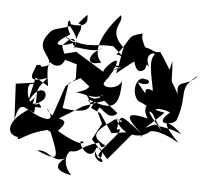

<svg xmlns="http://www.w3.org/2000/svg" viewBox="-48 -917 697 638"><g transform="rotate(5 300.5 -598.0)"><path d="M198 -719 199 -645 167 -619 124 -492 232 -558 312 -586 270 -606 347 -545C320 -513 292 -564 284 -557C276 -538 299 -592 280 -546L299 -505L270 -451L327 -390L409 -488L333 -477L291 -539L258 -555L285 -610C263 -561 248 -569 247 -582C320 -556 354 -551 353 -656C349 -617 260 -620 306 -658C374 -777 278 -684 289 -677L193 -736L120 -718L204 -693ZM245 -626 288 -632C323 -690 328 -702 364 -697C273 -714 345 -682 370 -707C316 -690 280 -651 250 -635C228 -651 280 -621 204 -602C233 -600 273 -580 296 -604C267 -563 232 -607 234 -602C284 -548 235 -533 164 -546L177 -630L215 -650ZM108 -615C114 -608 92 -681 112 -696C100 -698 143 -662 159 -708C181 -690 148 -727 145 -752C149 -760 195 -809 185 -746C167 -762 257 -732 277 -756C229 -730 226 -690 279 -708C250 -734 260 -793 330 -870C346 -845 283 -817 356 -757C344 -782 346 -730 331 -676C413 -744 406 -736 439 -707C413 -752 461 -760 452 -748C436 -726 447 -688 458 -629C407 -651 462 -582 405 -653C449 -639 450 -665 430 -665C401 -677 384 -621 412 -591C463 -572 450 -568 499 -498C420 -586 464 -559 473 -542C476 -616 414 -584 449 -536C378 -553 368 -541 431 -485C346 -552 361 -538 349 -490C392 -505 299 -423 296 -399C340 -363 275 -379 285 -412C308 -352 321 -435 287 -424C277 -379 234 -413 233 -441C253 -445 253 -411 155 -469C209 -526 133 -493 112 -541C147 -501 121 -485 28 -544C85 -561 76 -619 64 -551C142 -566 90 -648 47 -554L66 -639ZM48 -615C35 -595 54 -526 84 -555C105 -531 83 -546 68 -540C-14 -497 -22 -443 24 -437C24 -413 45 -460 150 -474C77 -486 161 -441 123 -482C170 -371 169 -367 92 -398C135 -408 148 -348 201 -390C154 -360 150 -337 212 -326C170 -370 199 -409 204 -405C240 -405 225 -421 294 -442C304 -426 304 -423 316 -434C265 -461 273 -475 340 -523C374 -529 367 -502 345 -529C360 -474 435 -459 466 -500C407 -511 446 -530 431 -471C450 -507 491 -502 558 -464C481 -541 518 -539 564 -494C511 -515 501 -509 474 -518C429 -501 428 -486 503 -560C439 -570 493 -577 521 -562C465 -516 532 -519 545 -539C578 -631 535 -644 605 -693C566 -648 530 -678 541 -625C506 -690 522 -640 514 -733C502 -694 520 -689 471 -760C444 -752 449 -775 380 -774C383 -768 384 -662 425 -698C439 -747 433 -696 406 -770C463 -721 397 -785 408 -816C353 -802 379 -803 326 -737C337 -745 375 -710 314 -765C250 -770 223 -746 148 -786C197 -749 207 -771 158 -827C221 -815 224 -839 219 -862C165 -801 209 -855 201 -809C179 -768 195 -735 178 -764C164 -754 81 -739 168 -792C146 -826 163 -858 168 -820C124 -804 113 -809 99 -792C50 -735 112 -719 107 -685C64 -664 93 -691 64 -679C66 -668 20 -610 105 -641C60 -586 82 -606 71 -522C45 -527 21 -569 8 -493L2 -613L95 -626Z"/></g></svg>

Font: Hussar Lance
Style: ExBd
Weight: 700
Foundry: Cannot Into Space Fonts, PlusOne Fonts
Version: Version 2.270